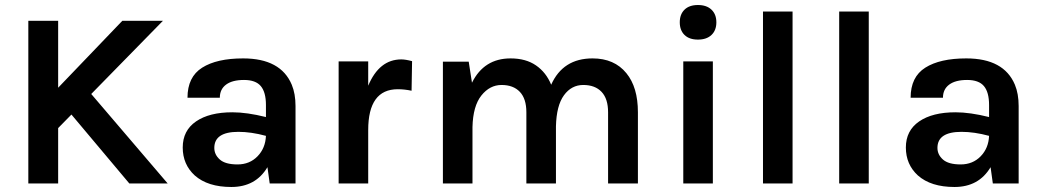

<svg xmlns="http://www.w3.org/2000/svg" viewBox="-20 -732 4163 766"><path d="M93 0V-649H212V-382L468 -649H630L344 -357L649 0H496L265 -275L212 -221V0Z M907 -284Q965 -284 1041 -265V-313Q1041 -364 1020.5 -388.5Q1000 -413 953.5 -413Q907 -413 882 -394.5Q857 -376 857 -342H728Q728 -425 786.5 -462Q845 -499 950 -499Q1100 -499 1144 -394Q1159 -358 1159 -309V0H1056L1047 -65Q1000 14 903 14Q809 14 757 -32Q709 -76 709 -143.5Q709 -211 762 -247.5Q815 -284 907 -284ZM835 -142Q835 -115 857 -95.5Q879 -76 927.5 -76Q976 -76 1007.5 -108.5Q1039 -141 1041 -190Q982 -206 931 -206Q835 -206 835 -142Z M1331 0V-487H1449V-390Q1493 -495 1581 -495Q1598 -495 1624 -488L1622 -370Q1594 -376 1567 -376Q1449 -376 1449 -213V0Z M1747 0V-486H1850L1863 -402Q1911 -499 2017 -499Q2078 -499 2118.5 -471Q2159 -443 2179 -394Q2226 -499 2344 -499Q2431 -499 2479 -440Q2525 -384 2525 -284V0H2406V-284Q2406 -338 2380 -365.5Q2354 -393 2307 -393Q2260 -393 2230 -352Q2200 -311 2198 -228V0H2080V-284Q2080 -338 2054 -365.5Q2028 -393 1981 -393Q1934 -393 1900.5 -351Q1867 -309 1865 -225V0Z M2711 -592.5Q2692 -611 2692 -643Q2692 -675 2711 -693.5Q2730 -712 2764.5 -712Q2799 -712 2818.5 -693.5Q2838 -675 2838 -643Q2838 -611 2818.5 -592.5Q2799 -574 2764.5 -574Q2730 -574 2711 -592.5ZM2706 0V-487H2824V0Z M3024 0V-686H3142V0Z M3328 0V-686H3446V0Z M3792 -284Q3850 -284 3926 -265V-313Q3926 -364 3905.5 -388.5Q3885 -413 3838.5 -413Q3792 -413 3767 -394.5Q3742 -376 3742 -342H3613Q3613 -425 3671.5 -462Q3730 -499 3835 -499Q3985 -499 4029 -394Q4044 -358 4044 -309V0H3941L3932 -65Q3885 14 3788 14Q3694 14 3642 -32Q3594 -76 3594 -143.5Q3594 -211 3647 -247.5Q3700 -284 3792 -284ZM3720 -142Q3720 -115 3742 -95.5Q3764 -76 3812.5 -76Q3861 -76 3892.5 -108.5Q3924 -141 3926 -190Q3867 -206 3816 -206Q3720 -206 3720 -142Z"/></svg>

Font: Karmilla
Style: Bold
Weight: 700
Designer: Jonathan Pinhorn
Version: Version 1.000